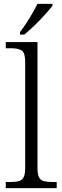

<svg xmlns="http://www.w3.org/2000/svg" viewBox="-20 -979 325 999"><path d="M10 0V-32H31Q60 -32 77.5 -36.5Q95 -41 103 -56.5Q111 -72 111 -105V-655Q111 -705 92.5 -716.5Q74 -728 36 -728H10V-760H175V-105Q175 -72 183 -56.5Q191 -41 208.5 -36.5Q226 -32 254 -32H275V0ZM84 -812Q99 -831 116 -857Q133 -883 148.5 -910Q164 -937 175 -959H253V-949Q240 -932 214 -903Q188 -874 158.5 -845.5Q129 -817 106 -799H84Z"/></svg>

Font: Noto Serif Sinhala Light
Style: Regular
Weight: 300
Designer: Jelle Bosma - Monotype Design Team
Foundry: Monotype Imaging Inc.
Version: Version 2.007; ttfautohint (v1.8.4.7-5d5b)